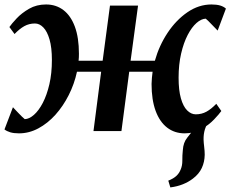

<svg xmlns="http://www.w3.org/2000/svg" viewBox="-26 -572 1006 838"><path d="M717.5 246 708.5 216.5Q731 207.5 743.5 196Q756 184.5 762.5 168Q770 151 769.8 128.8Q769.5 106.5 772 83Q774 50 791 29.2Q808 8.5 820.5 -8.5L891.5 -48.5Q875 -29 868.5 -8Q862 13 862.5 37.5Q863 51.5 865.2 69.2Q867.5 87 867.5 103.5Q867 135 854.8 161.2Q842.5 187.5 816 207.5Q796.5 222.5 772.2 232.2Q748 242 717.5 246ZM57 10Q34.5 10 19.2 5.5Q4 1 -6.5 -7L30.5 -104Q34.5 -99.5 41.2 -92.5Q48 -85.5 55.5 -77.5Q63 -69.5 70 -62.8Q77 -56 82 -52Q101.5 -52.5 122.2 -70.8Q143 -89 160.8 -123Q178.5 -157 189.5 -204.2Q200.5 -251.5 200.5 -310Q200.5 -364.5 190.2 -399.8Q180 -435 163.2 -452.2Q146.5 -469.5 126.5 -469.5Q101 -469.5 80 -457.8Q59 -446 37.5 -423.5L15 -454Q24.5 -468 46.5 -491.5Q68.5 -515 101 -533.8Q133.5 -552.5 175 -552.5Q218.5 -552.5 250.8 -528Q283 -503.5 300.8 -455.5Q318.5 -407.5 318.5 -337.5Q318.5 -330 318.2 -322.2Q318 -314.5 317 -307H422L454 -547.5H576.5L544 -307H650Q668.5 -373 705.5 -428.8Q742.5 -484.5 792 -518.5Q841.5 -552.5 897 -552.5Q919.5 -552.5 934.8 -548Q950 -543.5 960 -534.5L924 -438.5Q919.5 -443 912.8 -450Q906 -457 898.2 -465Q890.5 -473 883.8 -479.8Q877 -486.5 872 -490.5Q852.5 -490 831.8 -471.8Q811 -453.5 793.2 -419.5Q775.5 -385.5 764.5 -338Q753.5 -290.5 753.5 -232.5Q753.5 -178.5 763.5 -143Q773.5 -107.5 790.8 -90.2Q808 -73 828.5 -73Q854 -73 875 -84.5Q896 -96 918 -119L940 -87.5Q930.5 -74 908.5 -50.8Q886.5 -27.5 854 -8.8Q821.5 10 780 10Q736 10 703.5 -15Q671 -40 653.2 -88.2Q635.5 -136.5 635.5 -205.5Q636 -218.5 637 -232Q638 -245.5 640 -259H538L504 0H382L415.5 -259H310Q298.5 -205.5 274 -157Q249.5 -108.5 215.8 -71Q182 -33.5 141.5 -11.8Q101 10 57 10Z"/></svg>

Font: Merriweather 36pt SemiBold
Style: Italic
Weight: 600
Italic angle: -7.8°
Version: Version 2.101